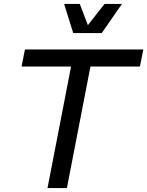

<svg xmlns="http://www.w3.org/2000/svg" viewBox="-20 -950 744 970"><path d="M220 0H318L437 -614H687L704 -700H106L89 -614H339ZM350 -783H494L596 -930H508L424 -823L383 -930H304Z"/></svg>

Font: Uncut Sans Medium Italic
Style: Regular
Weight: 500
Italic angle: -11°
Designer: Kasper Nordkvist
Foundry: UNCUT.wtf
Version: Version 1.304;Glyphs 3.2 (3246)